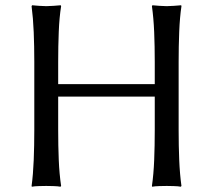

<svg xmlns="http://www.w3.org/2000/svg" viewBox="-20 -707 810 730"><path d="M568.4 -471.7Q568.4 -531.2 566.2 -584.7Q564 -638.2 557.6 -683.6L559.6 -687Q569.3 -686 586.7 -684.8Q604 -683.6 613.8 -683.6Q623 -683.6 641.1 -684.8Q659.2 -686 668.9 -687L669.9 -683.6Q663.6 -641.1 661.4 -586.2Q659.2 -531.2 659.2 -471.7V-212.4Q659.2 -152.8 661.4 -99.1Q663.6 -45.4 669.9 0L667.5 2.9Q658.2 1 640.6 0.5Q623 0 613.8 0Q604 0 586.2 0.5Q568.4 1 558.6 2.9L557.6 0Q564 -43.5 566.2 -98.1Q568.4 -152.8 568.4 -212.4V-339.8H201.2V-212.4Q201.2 -152.8 203.4 -99.1Q205.6 -45.4 212.4 0L210 2.9Q200.2 1 182.6 0.5Q165 0 155.8 0Q146.5 0 128.4 0.5Q110.4 1 101.1 2.9L100.1 0Q106 -43.5 108.2 -98.1Q110.4 -152.8 110.4 -212.4V-471.7Q110.4 -531.2 108.2 -584.7Q106 -638.2 100.1 -683.6L102.1 -687Q111.3 -686 128.9 -684.8Q146.5 -683.6 155.8 -683.6Q165 -683.6 183.1 -684.8Q201.2 -686 210.9 -687L212.4 -683.6Q205.6 -641.1 203.4 -586.2Q201.2 -531.2 201.2 -471.7V-387.2H568.4Z"/></svg>

Font: Kurinto Seri
Style: Regular
Weight: 400
Designer: Kurinto was developed by Clint Goss from a range of fonts that are compatible with the SIL Open Font License Version 1.1
Foundry: Clinton F. Goss
Version: Version 2.196; July 25, 2020